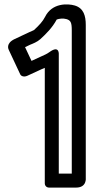

<svg xmlns="http://www.w3.org/2000/svg" viewBox="-20 -771 429 875"><path d="M282.7 -684C302.5 -678.3 307.1 -667.9 307.1 -632.7V20.1H247.9V-522.3C247.9 -522.3 252.1 -567.9 204.7 -533.2C192.6 -524.3 181.7 -520.3 164.4 -512.3L123.6 -493.5L94.2 -556.2L117.7 -567.3C128.9 -571.7 150.1 -579.9 164.1 -592.8C189.4 -616.2 217.8 -643.6 238.5 -682C249 -686.1 268 -688.3 282.7 -684ZM320.3 -746C289.2 -755 217.2 -758.7 185.3 -694C174.6 -673.2 159.4 -656.7 135 -634.1C131.2 -631.8 121.7 -628.2 113.1 -624.2L47.1 -593.2C4.8 -573.3 18.7 -546.3 20.1 -543.4L72.1 -432.4C76.2 -423.6 89.6 -418.8 104.6 -425.7L168.6 -455.2C173.9 -457.4 177.3 -458.7 184.1 -461.8L184.1 64.3C184.1 75 191.6 83.9 203.7 83.9H326.7C376.5 83.9 370.9 39.7 370.9 39.7V-657.3C370.9 -698.5 361.3 -734.1 320.3 -746Z"/></svg>

Font: Tape
Style: Regular
Weight: 500
Foundry: Cannot Into Space Fonts
Version: Version 0.97